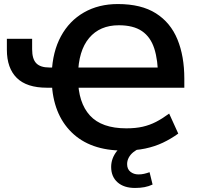

<svg xmlns="http://www.w3.org/2000/svg" viewBox="-20 -735 987 950"><path d="M590 10Q426 10 334 -80.5Q242 -171 236 -330L262 -301H212Q112 -301 63 -349.5Q14 -398 14 -489V-543H139V-491Q139 -443 159.5 -422Q180 -401 224 -401H254L236 -373Q240 -479 281.5 -555.5Q323 -632 395.5 -673.5Q468 -715 563 -715Q679 -715 751.5 -669Q824 -623 858 -540Q892 -457 892 -346V-301H339L366 -347Q367 -227 425 -163.5Q483 -100 605 -100Q651 -100 686 -108Q721 -116 752 -132Q783 -148 817 -173L862 -74Q826 -48 786 -29Q746 -10 698.5 0Q651 10 590 10ZM568 -610Q474 -610 421 -547Q368 -484 366 -364L339 -401H795L762 -352Q762 -437 743.5 -494.5Q725 -552 682.5 -581Q640 -610 568 -610ZM648 195Q593 195 561.5 167Q530 139 530 91Q530 49 558 13Q586 -23 632 -42L670 0Q653 7 639 18.5Q625 30 617 45Q609 60 609 77Q609 102 625.5 115Q642 128 665 128Q680 128 693 125Q706 122 720 117L735 178Q716 187 695 191Q674 195 648 195Z"/></svg>

Font: Mulish ExtraLight
Style: Regular
Weight: 200
Designer: Vernon Adams
Foundry: Vernon Adams
Version: Version 3.603